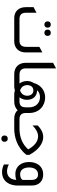

<svg xmlns="http://www.w3.org/2000/svg" viewBox="1018 -1704 884 2961"><g transform="rotate(90 1460.5 -223.0)"><path d="M358 -465C389 -465 406 -484 406 -515C406 -545 389 -564 358 -564C327 -564 309 -545 309 -515C309 -484 327 -465 358 -465ZM485 -465C516 -465 533 -484 533 -515C533 -545 516 -564 485 -564C455 -564 436 -545 436 -515C436 -484 455 -465 485 -465ZM257 0H614C720 0 788 -68 788 -177V-434L702 -388V-185C702 -114 672 -81 605 -81H273C206 -81 176 -114 176 -185V-344L90 -298V-177C90 -68 156 0 257 0Z M1122 0H1198V-81H1132C1065 -81 1034 -113 1034 -181V-645L948 -599V-178C948 -74 1011 0 1122 0Z M1819 -81C1752 -81 1722 -113 1722 -181V-230C1722 -390 1605 -477 1482 -477C1384 -477 1290 -417 1258 -297C1239 -270 1229 -236 1229 -197C1229 -151 1244 -112 1267 -81H1138V0H1310C1331 0 1352 -3 1374 -10C1395 -3 1417 0 1438 0H1546C1602 0 1648 -19 1679 -52C1708 -19 1752 0 1809 0H1885V-81H1819ZM1543 -81H1480C1504 -111 1519 -150 1519 -197C1519 -285 1467 -352 1374 -352H1371C1399 -384 1436 -397 1479 -397C1561 -397 1635 -338 1635 -230V-185C1635 -111 1608 -81 1543 -81ZM1374 -90C1324 -107 1292 -144 1292 -202C1292 -251 1319 -295 1374 -295C1429 -295 1456 -251 1456 -202C1456 -144 1424 -107 1374 -90Z M1825 0H1961C2080 0 2249 -36 2368 -189V-233C2289 -380 2187 -447 2092 -447C2023 -447 1961 -410 1914 -362V-282C1968 -336 2027 -368 2081 -368C2175 -368 2242 -291 2283 -215C2196 -116 2079 -81 1962 -81H1825V0ZM2118 199C2149 199 2166 180 2166 149C2166 119 2149 100 2118 100C2088 100 2069 118 2069 149C2069 180 2088 199 2118 199Z M2754 -32C2749 51 2706 111 2621 111C2586 111 2549 101 2516 83V159C2552 178 2593 188 2633 188C2772 188 2841 80 2841 -53V-271C2841 -380 2774 -447 2669 -447C2549 -447 2478 -357 2478 -227C2478 -106 2549 -17 2661 -17C2694 -17 2726 -21 2754 -32ZM2754 -267V-128C2736 -100 2703 -91 2664 -91C2599 -91 2562 -148 2562 -229C2562 -310 2599 -367 2669 -367C2724 -367 2754 -335 2754 -267Z"/></g></svg>

Font: Tajawal Medium
Style: Regular
Weight: 500
Designer: Boutros Fonts
Foundry: Created by Boutros International 2017
Version: Version 1.700